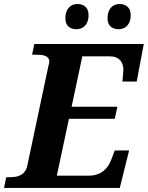

<svg xmlns="http://www.w3.org/2000/svg" viewBox="-43 -932 733 952"><path d="M-12.2 -53.2H1Q16.6 -53.2 31.5 -55.2Q46.4 -57.1 58.6 -63.5Q70.8 -69.8 79.8 -81.5Q88.9 -93.3 92.8 -112.8L196.8 -604Q198.7 -609.4 200 -616.2Q201.2 -623 201.2 -627Q201.2 -637.7 195.8 -644.5Q190.4 -651.4 180.9 -655Q171.4 -658.7 158 -659.9Q144.5 -661.1 128.9 -661.1H116.2L127 -713.9H669.9L634.8 -527.8H564Q564.5 -531.2 565.2 -540Q565.9 -548.8 566.7 -558.3Q567.4 -567.9 568.1 -575.9Q568.8 -584 568.8 -585.9Q568.8 -599.6 564.9 -611.8Q561 -624 552.7 -633.3Q544.4 -642.6 531 -647.7Q517.6 -652.8 498 -652.8H365.2L312 -402.8H539.1L525.9 -342.8H298.8L238.8 -61H397Q420.4 -61 439 -67.6Q457.5 -74.2 471.2 -85.4Q484.9 -96.7 494.4 -111.6Q503.9 -126.5 509.8 -143.1L525.9 -186H597.2L550.8 0H-22.9ZM396 -856.9Q396 -837.4 390.6 -824.2Q385.3 -811 377 -802.7Q368.7 -794.4 357.9 -790.8Q347.2 -787.1 336.4 -787.1Q311.5 -787.1 296.4 -800.5Q281.2 -814 281.2 -841.8Q281.2 -874 297.4 -893.1Q313.5 -912.1 341.3 -912.1Q365.2 -912.1 380.6 -898.4Q396 -884.8 396 -856.9ZM605 -856.9Q605 -837.4 599.6 -824.2Q594.2 -811 585.9 -802.7Q577.6 -794.4 566.9 -790.8Q556.2 -787.1 545.4 -787.1Q520.5 -787.1 505.4 -800.5Q490.2 -814 490.2 -841.8Q490.2 -874 506.3 -893.1Q522.5 -912.1 550.3 -912.1Q574.2 -912.1 589.6 -898.4Q605 -884.8 605 -856.9Z"/></svg>

Font: Droid Serif
Style: Bold Italic
Weight: 700
Italic angle: -12°
Designer: Monotype Design team
Foundry: Monotype Imaging Inc.
Version: Version 1.03